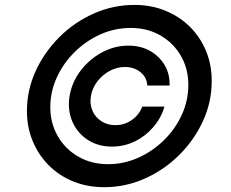

<svg xmlns="http://www.w3.org/2000/svg" viewBox="-20 -759 952 790"><path d="M266.1 -363.3Q275.9 -420.9 311.5 -468Q347.2 -515.1 399.2 -543.2Q451.2 -571.3 508.3 -571.3Q558.6 -571.3 597.2 -549.6Q635.7 -527.8 657.5 -491Q679.2 -454.1 677.7 -407.2H585.9Q584.5 -440.4 558.1 -461.9Q531.7 -483.4 494.1 -483.4Q461.4 -483.4 431.4 -467.3Q401.4 -451.2 380.4 -423.8Q359.4 -396.5 354 -363.3Q348.6 -330.6 360.4 -303.5Q372.1 -276.4 397 -260.3Q421.9 -244.1 454.6 -244.1Q492.2 -244.1 522.5 -265.4Q552.7 -286.6 565.4 -320.3H656.7Q643.1 -273.4 610.8 -236.1Q578.6 -198.7 534.7 -177.2Q490.7 -155.8 440.4 -155.8Q383.3 -155.8 340.6 -183.8Q297.9 -211.9 277.6 -259Q257.3 -306.2 266.1 -363.3ZM409.2 11.2Q339.4 11.2 281.2 -12.5Q223.1 -36.1 180.4 -79.1Q137.7 -122.1 114.3 -179Q90.8 -235.8 90.8 -302.2Q90.8 -388.2 126.7 -466.6Q162.6 -544.9 224.4 -606.4Q286.1 -668 366 -703.4Q445.8 -738.8 533.2 -738.8Q602.5 -738.8 660.9 -714.8Q719.2 -690.9 762 -648.2Q804.7 -605.5 828.1 -548.3Q851.6 -491.2 851.1 -424.3Q851.1 -338.9 814.9 -260.5Q778.8 -182.1 717 -120.8Q655.3 -59.6 575.7 -24.2Q496.1 11.2 409.2 11.2ZM424.8 -83.5Q489.7 -83.5 549.1 -110.1Q608.4 -136.7 654.8 -182.4Q701.2 -228 728 -286.6Q754.9 -345.2 754.9 -409.7Q754.9 -476.1 724.4 -529.1Q693.8 -582 640.4 -613Q586.9 -644 517.6 -644Q452.1 -644 392.8 -617.4Q333.5 -590.8 287.1 -544.9Q240.7 -499 213.9 -440.7Q187 -382.3 187 -317.9Q187 -252 217.8 -198.7Q248.5 -145.5 302.2 -114.5Q356 -83.5 424.8 -83.5Z"/></svg>

Font: Inter 16pt Medium
Style: Italic
Weight: 500
Italic angle: -9.3988°
Version: Version 4.001;git-66647c0bb